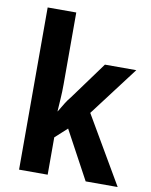

<svg xmlns="http://www.w3.org/2000/svg" viewBox="-85 -874 698 886"><g transform="rotate(10 264.0 -431.0)"><path d="M200 -475Q200 -439 198 -410Q196 -381 194 -347H195Q210 -372 220 -388.5Q230 -405 245 -423L372 -597H519L344 -366L528 -51H378L256 -277L200 -226V-51H66V-811H200Z"/></g></svg>

Font: Noto Sans Tamil UI Condensed
Style: Bold
Weight: 700
Width: 3
Designer: Jelle Bosma - Monotype Design Team
Foundry: Monotype Imaging Inc.
Version: Version 2.004; ttfautohint (v1.8.4.7-5d5b)